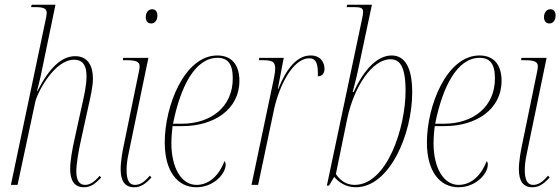

<svg xmlns="http://www.w3.org/2000/svg" viewBox="-20 -780 2364 810"><path d="M334 10C364 10 383 -6 407 -31L400 -38C379 -13 359 0 339 0C312 0 302 -23 302 -57C302 -88 311 -143 324 -200L353 -332C360 -365 372 -411 372 -449C372 -499 353 -543 297 -543C241 -543 189 -496 138 -396H136C145 -427 158 -486 162 -509L214 -760H114L111 -750H126C163 -750 177 -745 177 -725C177 -717 175 -707 172 -694L26 0H54L129 -351C138 -391 210 -528 292 -528C333 -528 345 -499 345 -458C345 -419 335 -377 325 -332L296 -200C285 -152 276 -101 276 -68C276 -18 294 10 334 10Z M618 -681C633 -681 644 -694 644 -715C644 -732 635 -741 622 -741C605 -741 595 -726 595 -708C595 -689 605 -681 618 -681ZM546 10C576 10 595 -6 619 -31L612 -39C590 -13 572 0 549 0C525 0 514 -21 514 -62C514 -77 515 -100 523 -135L606 -536H500L498 -526H514C557 -526 569 -518 569 -500C569 -494 568 -487 566 -478L505 -181C497 -144 489 -101 489 -66C489 -19 505 10 546 10Z M808 10C881 10 932 -46 932 -86C932 -94 929 -98 927 -100C907 -47 867 0 809 0C745 0 703 -72 703 -176C703 -204 707 -240 708 -248H750C882 -248 990 -318 990 -439C990 -507 957 -546 897 -546C758 -546 675 -333 675 -179C675 -56 730 10 808 10ZM746 -258H710C741 -416 804 -536 897 -536C941 -536 962 -511 962 -449C962 -329 870 -258 746 -258Z M1134 -442 1041 0H1069L1136 -318C1157 -415 1214 -534 1285 -534C1308 -534 1321 -520 1321 -472C1321 -467 1321 -463 1321 -458C1339 -458 1349 -471 1349 -489C1349 -516 1334 -546 1290 -546C1232 -546 1187 -488 1154 -405H1152L1177 -536H1074L1072 -526H1087C1124 -526 1141 -522 1141 -492C1141 -482 1139 -465 1134 -442Z M1481 10C1623 10 1719 -213 1719 -390C1719 -496 1688 -546 1632 -546C1566 -546 1509 -474 1472 -392H1468C1475 -421 1482 -443 1493 -496L1549 -760H1445L1442 -750H1474C1502 -750 1512 -746 1512 -730C1512 -722 1510 -712 1507 -698L1359 3H1368L1390 -34C1406 -14 1437 10 1481 10ZM1476 0C1439 0 1413 -21 1397 -46L1445 -280C1474 -416 1551 -530 1627 -530C1662 -530 1691 -508 1691 -397C1691 -240 1612 0 1476 0Z M1914 10C1987 10 2038 -46 2038 -86C2038 -94 2035 -98 2033 -100C2013 -47 1973 0 1915 0C1851 0 1809 -72 1809 -176C1809 -204 1813 -240 1814 -248H1856C1988 -248 2096 -318 2096 -439C2096 -507 2063 -546 2003 -546C1864 -546 1781 -333 1781 -179C1781 -56 1836 10 1914 10ZM1852 -258H1816C1847 -416 1910 -536 2003 -536C2047 -536 2068 -511 2068 -449C2068 -329 1976 -258 1852 -258Z M2298 -681C2313 -681 2324 -694 2324 -715C2324 -732 2315 -741 2302 -741C2285 -741 2275 -726 2275 -708C2275 -689 2285 -681 2298 -681ZM2226 10C2256 10 2275 -6 2299 -31L2292 -39C2270 -13 2252 0 2229 0C2205 0 2194 -21 2194 -62C2194 -77 2195 -100 2203 -135L2286 -536H2180L2178 -526H2194C2237 -526 2249 -518 2249 -500C2249 -494 2248 -487 2246 -478L2185 -181C2177 -144 2169 -101 2169 -66C2169 -19 2185 10 2226 10Z"/></svg>

Font: Noto Serif Display Condensed Thin
Style: Italic
Weight: 100
Width: 3
Italic angle: -12°
Designer: Monotype Design Team
Foundry: Monotype Imaging Inc.
Version: Version 2.009